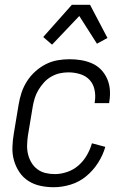

<svg xmlns="http://www.w3.org/2000/svg" viewBox="-20 -776 540 804"><path d="M205 8Q176 8 148.5 2Q121 -4 98.5 -18.5Q76 -33 61 -55.5Q46 -78 38.5 -104.5Q31 -131 32 -160Q33 -189 38 -218L58 -338Q62 -363 70 -387.5Q78 -412 92.5 -435Q107 -458 127.5 -476.5Q148 -495 171.5 -507Q195 -519 220.5 -523.5Q246 -528 271 -528Q296 -528 320 -524Q344 -520 365.5 -510.5Q387 -501 403 -484.5Q419 -468 428.5 -446.5Q438 -425 440 -401Q442 -377 438 -352L437 -344H376L377 -350Q381 -375 376 -399.5Q371 -424 355.5 -441Q340 -458 316 -465.5Q292 -473 267 -473Q248 -473 230 -469Q212 -465 194.5 -455Q177 -445 164 -430.5Q151 -416 141 -399.5Q131 -383 125.5 -365Q120 -347 117 -329L97 -209Q94 -188 93.5 -168Q93 -148 97.5 -129.5Q102 -111 112 -94.5Q122 -78 137 -67Q152 -56 170.5 -51.5Q189 -47 210 -47Q235 -47 261.5 -56Q288 -65 309 -83.5Q330 -102 344 -126.5Q358 -151 365 -176L421 -161Q411 -126 390.5 -94Q370 -62 341 -38Q312 -14 276 -3Q240 8 205 8ZM198 -589 161 -621 281 -756H357L430 -617L386 -593L312 -709Z"/></svg>

Font: Iosevka Light
Style: Italic
Weight: 300
Italic angle: -9°
Monospace: yes
Designer: Belleve Invis
Foundry: Belleve Invis
Version: Version 32.5.0; ttfautohint (v1.8.4)